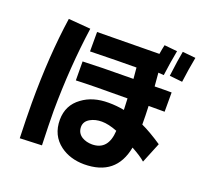

<svg xmlns="http://www.w3.org/2000/svg" viewBox="-149 -1016 1299 1239"><g transform="rotate(20 500.0 -396.0)"><path d="M990.7 -836.9Q974.6 -752.9 962.9 -662.6L875 -671.9Q889.6 -789.1 900.9 -845.7ZM671.9 -220.2Q610.4 -244.1 565.4 -244.1Q521 -244.1 488.3 -226.1Q449.2 -205.1 449.2 -166Q449.7 -124 484.4 -102.1Q514.6 -84 554.7 -84Q664.6 -85 671.9 -220.2ZM959 -232.4 901.9 -92.3Q872.1 -119.1 807.6 -154.3Q768.6 53.7 549.3 54.2Q453.1 53.7 385.3 3.9Q305.2 -55.7 305.2 -163.1Q305.7 -263.7 384.3 -320.3Q456.1 -374 564.5 -373.5Q620.1 -373.5 671.9 -363.3Q671.9 -377 668.5 -441.4Q431.2 -441.4 315.4 -436.5L314.5 -566.4Q416.5 -571.3 661.6 -572.8Q660.2 -597.7 654.8 -648.4Q539.1 -648.4 337.4 -643.6V-776.9Q473.6 -779.3 763.7 -781.7Q769.5 -818.4 775.9 -845.7L864.7 -836.9Q848.6 -752.9 836.9 -662.6L798.8 -665.5Q801.8 -635.3 806.6 -573.7Q826.2 -574.2 868.7 -574.7Q904.3 -574.7 922.9 -574.7V-442.4H813Q815.9 -377 815.9 -315.4Q876 -288.1 959 -232.4ZM289.1 -781.7Q250 -505.9 248 -203.1Q248.5 -111.8 253.4 32.2L103 38.1Q98.6 -93.3 98.1 -201.2Q98.1 -529.8 137.2 -793.9Z"/></g></svg>

Font: Droid Sans
Style: Regular
Weight: 400
Foundry: Ascender Corporation
Version: Version 1.00 build 114